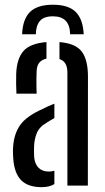

<svg xmlns="http://www.w3.org/2000/svg" viewBox="-20 -785 444 812"><path d="M49.5 -389Q48.5 -408 48.2 -430.2Q48 -452.5 48.5 -473Q51 -537 79.2 -569.2Q107.5 -601.5 176.5 -607V-537Q157.5 -533 146.8 -520.8Q136 -508.5 135 -484.5Q134 -471 134 -451.8Q134 -432.5 134.2 -415Q134.5 -397.5 135 -389ZM265 0V-478.5Q265 -525 231.5 -535V-607Q299.5 -601.5 325.8 -566.8Q352 -532 352 -461L351.5 0ZM36 -114.5Q35 -126.5 34.8 -139Q34.5 -151.5 35.5 -164Q39 -218.5 65 -255.8Q91 -293 159.5 -324Q171 -330 184 -335.8Q197 -341.5 210 -346.5V-285.5Q202.5 -282 194.8 -277Q187 -272 178 -266.5Q145.5 -248 135 -220.5Q124.5 -193 124 -163Q123.5 -149.5 123.8 -140Q124 -130.5 124.5 -120.5Q127 -92 142.8 -75.8Q158.5 -59.5 186 -59.5Q199.5 -59.5 210 -63V-6.5Q189 6.5 156 6.5Q98.5 6.5 69.5 -22.8Q40.5 -52 36 -114.5ZM204 -765Q138 -765 107 -734.5Q76 -704 73.5 -640H131.5Q132 -676 148.5 -696Q165 -716 204 -716Q275.5 -716 276.5 -640H334Q331 -704 300.2 -734.5Q269.5 -765 204 -765Z"/></svg>

Font: Big Shoulders Stencil Text Medium
Style: Regular
Weight: 500
Designer: Patric King
Foundry: XO Type Co
Version: Version 1.000